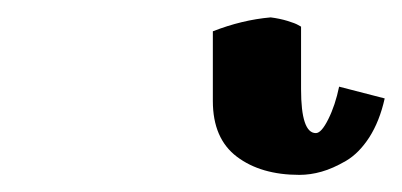

<svg xmlns="http://www.w3.org/2000/svg" viewBox="-20 39 465 222"><path d="M226.1 155.8V75.2Q259.8 62 293 59.1Q303.7 60.5 312.5 63.2Q321.3 65.9 324.7 67.9L328.1 69.8V142.1Q328.1 192.9 345.2 192.9Q351.6 192.9 359.6 176.8Q367.7 160.6 372.1 139.2L424.8 152.8Q418.9 179.2 407 197.8Q395 216.3 379.9 225.1Q364.7 233.9 351.8 237.5Q338.9 241.2 326.2 241.2Q281.7 241.2 253.9 220.2Q226.1 199.2 226.1 155.8Z"/></svg>

Font: Linear Smooth
Style: Bold
Weight: 700
Designer: Philipp H. Poll, Flanker
Foundry: Philipp H. Poll, reworked by Flanker
Version: Version 1.061 | FøM Fix